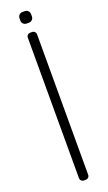

<svg xmlns="http://www.w3.org/2000/svg" viewBox="-176 -944 551 977"><g transform="rotate(-20 100.0 -456.0)"><path d="M75 -780V-20C75 -14.3 76.9 -9.6 80.8 -5.8C84.6 -1.9 89.3 0 95 0H105C110.7 0 115.4 -1.9 119.2 -5.8C123.1 -9.6 125 -14.3 125 -20V-780C125 -785.7 123.1 -790.4 119.2 -794.2C115.4 -798.1 110.7 -800 105 -800H95C89.3 -800 84.6 -798.1 80.8 -794.2C76.9 -790.4 75 -785.7 75 -780ZM69 -887.5V-875C69 -868 71.4 -862.1 76.2 -857.2C81.1 -852.4 87 -850 94 -850H106.5C113.5 -850 119.4 -852.4 124.2 -857.2C129.1 -862.1 131.5 -868 131.5 -875V-887.5C131.5 -894.5 129.1 -900.4 124.2 -905.2C119.4 -910.1 113.5 -912.5 106.5 -912.5H94C87 -912.5 81.1 -910.1 76.2 -905.2C71.4 -900.4 69 -894.5 69 -887.5Z"/></g></svg>

Font: lerotica
Style: Regular
Weight: 400
Designer: defharo
Foundry: deFharo
Version: Version 1.001 2011